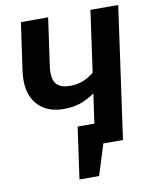

<svg xmlns="http://www.w3.org/2000/svg" viewBox="-93 -762 794 993"><g transform="rotate(-10 304.5 -265.0)"><path d="M597 -692 500 0H397L346 162H243L281 -109H369L391 -264Q351 -236 313 -223.5Q275 -211 228 -211Q143 -211 95 -260Q47 -309 47 -393Q47 -415 50 -439L86 -692H229L193 -438Q191 -427 191 -407Q191 -364 213 -343.5Q235 -323 280 -323Q350 -323 406 -370L451 -692Z"/></g></svg>

Font: Fira Sans SemiBold
Style: Italic
Weight: 600
Italic angle: -8°
Designer: bBox Type GmbH & Carrois Corporate GbR & Edenspiekermann AG
Foundry: bBox Type GmbH & Carrois Corporate GbR & Edenspiekermann AG
Version: Version 4.301